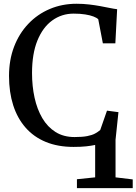

<svg xmlns="http://www.w3.org/2000/svg" viewBox="-20 -771 726 1022"><path d="M389.5 230.5V183L486.5 173V0.5Q466 5 438.2 8Q410.5 11 371.5 11Q288 11 223.8 -15.5Q159.5 -42 116 -91.8Q72.5 -141.5 50.2 -211Q28 -280.5 28 -366.5Q28 -452 55 -522.5Q82 -593 130.8 -644.2Q179.5 -695.5 245 -723.2Q310.5 -751 387.5 -751Q423 -751 454.5 -747.2Q486 -743.5 513.2 -738.5Q540.5 -733.5 563.2 -728.8Q586 -724 603.5 -722L594 -540.5H527.5L503 -668.5Q495 -676.5 477.5 -683.2Q460 -690 433.5 -694.2Q407 -698.5 372 -698.5Q308.5 -698.5 258.2 -662.2Q208 -626 179.2 -555.5Q150.5 -485 150.5 -382Q150.5 -312.5 164 -251Q177.5 -189.5 205.2 -142.2Q233 -95 275.8 -68.2Q318.5 -41.5 377 -41.5Q418 -41.5 444 -46.5Q470 -51.5 486 -60.2Q502 -69 513.5 -79L549.5 -182L610.5 -174L595 -27V173L686.5 184V230.5Z"/></svg>

Font: Merriweather 28pt
Style: Regular
Weight: 400
Version: Version 2.100